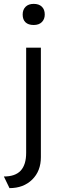

<svg xmlns="http://www.w3.org/2000/svg" viewBox="-52 -775 303 991"><path d="M83 14V-529H159V36Q159 108 114 152Q69 196 -3 196L-32 136Q27 136 55 105.5Q83 75 83 14ZM65 -700Q65 -725 80 -740Q95 -755 122 -755Q149 -755 164 -740.5Q179 -726 179 -700Q179 -676 164 -661Q149 -646 122 -646Q94 -646 79.5 -660Q65 -674 65 -700Z"/></svg>

Font: Lexend HM
Style: Regular
Weight: 400
Designer: Bonnie Shaver-Troup, Thomas Jockin, Octavio Pardo
Foundry: Lexend
Version: Version 1.091